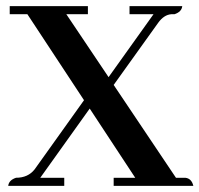

<svg xmlns="http://www.w3.org/2000/svg" viewBox="-20 -606 650 626"><path d="M189.5 0V-26.4H111.3L272.5 -252L420.9 -26.4H350.6V0H610.4Q604.5 -24.4 584 -26.4H553.7L350.6 -329.1L496.1 -532.2Q514.6 -557.6 538.1 -559.6Q543 -559.6 548.8 -559.6Q572.3 -567.4 574.2 -585.9H402.3V-559.6H480.5L334 -354.5L196.3 -559.6H266.6V-585.9H11.7V-559.6H69.3L253.9 -279.3L92.8 -53.7Q71.3 -26.4 32.2 -26.4Q8.8 -18.6 6.8 0Z"/></svg>

Font: Abhaya Libre
Style: Bold
Weight: 700
Designer: Pushpananda Ekanayake, Sol Matas, Pathum Egodawatta
Foundry: Mooniak
Version: Version 1.050 ; ttfautohint (v1.6)